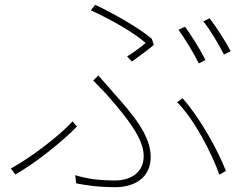

<svg xmlns="http://www.w3.org/2000/svg" viewBox="-20 -760 1040 799"><path d="M509 -525 529 -504C563 -528 599 -555 620 -573L612 -598C561 -643 447 -707 376 -740L358 -717C436 -682 542 -622 586 -581C570 -567 538 -543 509 -525ZM293 -31 297 3C338 11 390 19 462 19C503 19 607 4 607 -108C607 -196 534 -283 454 -372C433 -396 408 -425 389 -446L368 -425C390 -402 417 -375 436 -353C503 -275 578 -186 578 -111C578 -28 503 -9 462 -9C385 -9 340 -17 293 -31ZM893 -33 920 -49C888 -132 815 -266 740 -351L717 -335C788 -264 861 -123 893 -33ZM300 -233 282 -255C228 -195 104 -101 25 -59L44 -34C132 -84 240 -172 300 -233ZM750 -649 723 -636C750 -598 788 -537 807 -496L835 -510C813 -555 776 -613 750 -649ZM852 -684 826 -671C856 -634 889 -578 912 -533L940 -547C920 -586 880 -648 852 -684Z"/></svg>

Font: Source Han Sans JP ExtraLight
Style: Regular
Weight: 250
Designer: Ryoko NISHIZUKA 西塚涼子 (kana, bopomofo & ideographs); Paul D. Hunt (Latin, Greek & Cyrillic); Sandoll Communications 산돌커뮤니
Foundry: Adobe
Version: Version 2.001;hotconv 1.0.107;makeotfexe 2.5.65593